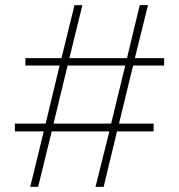

<svg xmlns="http://www.w3.org/2000/svg" viewBox="-20 -730 699 750"><path d="M621.1 -474.1H500L444.8 -247.1H580.1V-216.8H437L384.8 0H353L407.2 -216.8H182.1L128.9 0H98.1L150.9 -216.8H38.1V-247.1H158.2L212.9 -474.1H79.1V-502.9H220.2L271 -710H301.8L251 -502.9H476.1L525.9 -710H558.1L506.8 -502.9H621.1ZM414.1 -247.1 469.2 -474.1H244.1L189 -247.1Z"/></svg>

Font: Rawline ExtraLight
Style: Regular
Weight: 275
Designer: Matt McInerney, Pablo Impallari, Rodrigo Fuenzalida
Foundry: Matt McInerney, Pablo Impallari, Rodrigo Fuenzalida
Version: Version 4.020;PS 004.020;hotconv 1.0.88;makeotf.lib2.5.64775